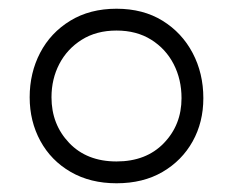

<svg xmlns="http://www.w3.org/2000/svg" viewBox="-20 -416 535 440"><path d="M247 -396Q308 -396 352.5 -368.5Q397 -341 421.5 -294.5Q446 -248 446 -191Q446 -136 421.5 -92Q397 -48 352.5 -22Q308 4 247 4Q187 4 142 -22Q97 -48 72.5 -93Q48 -138 48 -193Q48 -249 72 -295Q96 -341 141 -368.5Q186 -396 247 -396ZM247 -346Q201 -346 167.5 -325Q134 -304 116 -269.5Q98 -235 98 -193Q98 -131 138.5 -88.5Q179 -46 247 -46Q315 -46 355.5 -88Q396 -130 396 -191Q396 -234 378 -269Q360 -304 326.5 -325Q293 -346 247 -346Z"/></svg>

Font: Hubballi
Style: Regular
Weight: 400
Designer: Erin McLaughlin
Version: Version 1.000; ttfautohint (v1.8.3)